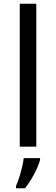

<svg xmlns="http://www.w3.org/2000/svg" viewBox="-20 -780 298 1021"><path d="M173 0H85V-760H173ZM193 70Q189 88 176.5 115.5Q164 143 147.5 171Q131 199 113 221H65V209Q73 192 81.5 165.5Q90 139 97 110.5Q104 82 106 61H193Z"/></svg>

Font: Noto Sans Myanmar
Style: Regular
Weight: 400
Designer: Monotype Design Team
Foundry: Monotype Imaging Inc.
Version: Version 2.107